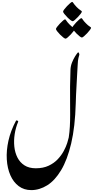

<svg xmlns="http://www.w3.org/2000/svg" viewBox="-20 -1714 981 2027"><path d="M357.9 62.5Q436 62.5 493.2 35.6Q550.3 8.8 589.4 -32.7Q628.4 -74.2 652.8 -119.6Q677.2 -165 689.5 -203.9Q701.7 -242.7 705.6 -262.2Q714.4 -318.8 717.5 -379.2Q720.7 -439.5 720.7 -502.9Q720.7 -575.7 720 -648.4Q719.2 -721.2 719.7 -801.3Q720.2 -881.3 724.1 -977.1Q725.6 -1017.1 740.5 -1054.4Q755.4 -1091.8 772.9 -1119.4Q790.5 -1147 800.3 -1157.7Q807.6 -1166 813.2 -1154.1Q818.8 -1142.1 817.4 -1135.3Q814.5 -1124 808.3 -1102.3Q802.2 -1080.6 799.8 -1024.4Q797.4 -983.4 794.4 -928.5Q791.5 -873.5 788.3 -815.9Q785.2 -758.3 782.7 -707.5Q780.3 -656.7 779.8 -623Q772.9 -375 731.7 -200.4Q690.4 -25.9 625 83Q559.6 191.9 478.3 242.4Q397 293 310.1 293Q233.4 293 177.5 251Q121.6 209 89.6 136.2Q57.6 63.5 51.8 -30.5Q45.9 -124.5 69.3 -229.2Q92.8 -334 148.4 -438.5Q152.3 -445.8 163.6 -440.9Q174.8 -436 171.4 -427.7Q145.5 -365.7 135 -297.9Q124.5 -230 131.3 -165.8Q138.2 -101.6 164.6 -50Q190.9 1.5 238.8 32Q286.6 62.5 357.9 62.5ZM769 -1408.2Q769 -1401.9 756.8 -1385.3Q744.6 -1368.7 727.3 -1350.3Q710 -1332 694.3 -1318.8Q678.7 -1305.7 672.4 -1305.7Q664.6 -1305.7 648.2 -1318.4Q631.8 -1331.1 614 -1349.1Q596.2 -1367.2 583.5 -1383.8Q570.8 -1400.4 570.8 -1408.2Q570.8 -1414.6 583 -1430.9Q595.2 -1447.3 612.5 -1465.3Q629.9 -1483.4 645.3 -1496.6Q660.6 -1509.8 667 -1509.8Q672.4 -1509.8 681.6 -1494.6Q690.9 -1479.5 714.8 -1455.1Q738.3 -1431.6 753.7 -1422.4Q769 -1413.1 769 -1408.2ZM941.4 -1420.4Q941.4 -1414.1 929.2 -1397.5Q917 -1380.9 899.7 -1362.5Q882.3 -1344.2 866.7 -1331.1Q851.1 -1317.9 844.7 -1317.9Q836.9 -1317.9 820.6 -1330.6Q804.2 -1343.3 786.4 -1361.3Q768.6 -1379.4 755.9 -1396Q743.2 -1412.6 743.2 -1420.4Q743.2 -1427.2 755.4 -1443.6Q767.6 -1460 784.9 -1478Q802.2 -1496.1 817.6 -1509.3Q833 -1522.5 839.4 -1522.5Q844.7 -1522.5 854 -1507.1Q863.3 -1491.7 887.2 -1467.8Q910.6 -1443.8 926 -1434.8Q941.4 -1425.8 941.4 -1420.4ZM844.2 -1591.8Q844.2 -1585.4 832 -1569.1Q819.8 -1552.7 802.5 -1534.4Q785.2 -1516.1 769.5 -1502.9Q753.9 -1489.7 748 -1489.7Q740.2 -1489.7 723.6 -1502.4Q707 -1515.1 689.2 -1533.2Q671.4 -1551.3 658.7 -1567.6Q646 -1584 646 -1591.8Q646 -1598.6 658.2 -1615Q670.4 -1631.3 687.7 -1649.4Q705.1 -1667.5 720.5 -1680.7Q735.8 -1693.8 742.2 -1693.8Q747.6 -1693.8 756.8 -1678.7Q766.1 -1663.6 790 -1639.2Q813.5 -1615.7 828.9 -1606.4Q844.2 -1597.2 844.2 -1591.8Z"/></svg>

Font: Awami Nastaliq
Style: Bold
Weight: 700
Designer: Peter Martin, SIL International
Foundry: SIL International
Version: Version 3.100